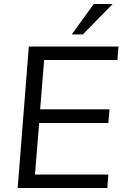

<svg xmlns="http://www.w3.org/2000/svg" viewBox="-20 -946 629 966"><path d="M202 -644 182 -396H531L525 -327H177L156 -68H525L520 0H69L125 -712H576L571 -644ZM341 -773 452 -926H547L397 -773Z"/></svg>

Font: Muli
Style: Italic
Weight: 400
Italic angle: -4.541°
Designer: Vernon Adams
Foundry: Vernon Adams
Version: Version 2.001